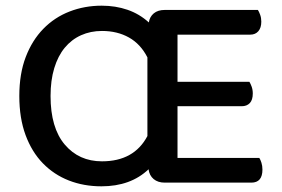

<svg xmlns="http://www.w3.org/2000/svg" viewBox="-20 -642 992 676"><path d="M893 -86Q897 -80 900.5 -69Q904 -58 904 -45Q904 1 865 1H560Q536 1 521 -11.5Q506 -24 503 -46Q440 14 337 14Q275 14 222.5 -6.5Q170 -27 131 -67Q92 -107 70 -166.5Q48 -226 48 -304Q48 -382 70.5 -441Q93 -500 132.5 -540.5Q172 -581 225 -601.5Q278 -622 338 -622Q387 -622 429 -607.5Q471 -593 504 -563Q507 -583 521.5 -595Q536 -607 560 -607H888Q892 -601 896 -590Q900 -579 900 -566Q900 -544 889.5 -532Q879 -520 861 -520H605V-354H858Q862 -348 866 -337Q870 -326 870 -313Q870 -290 859.5 -279Q849 -268 831 -268H605V-86ZM499 -440Q475 -487 434 -510Q393 -533 339 -533Q299 -533 265.5 -518Q232 -503 208 -474Q184 -445 171 -402Q158 -359 158 -304Q158 -192 208 -133Q258 -74 339 -74Q452 -74 499 -163Z"/></svg>

Font: Baloo 2 Medium
Style: Regular
Weight: 500
Designer: Sarang Kulkarni and Ek Type
Foundry: Ek Type
Version: Version 1.640;hotconv 1.0.111;makeotfexe 2.5.65597; ttfautoh